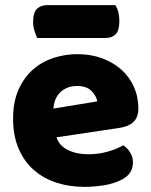

<svg xmlns="http://www.w3.org/2000/svg" viewBox="-20 -712 590 748"><path d="M309 16Q250 16 199.5 -0.5Q149 -17 111.5 -50Q74 -83 52.5 -133Q31 -183 31 -250Q31 -316 52.5 -363.5Q74 -411 109 -441.5Q144 -472 189 -486.5Q234 -501 281 -501Q334 -501 377.5 -485Q421 -469 452.5 -441Q484 -413 501.5 -374Q519 -335 519 -289Q519 -255 500 -237Q481 -219 447 -214L200 -177Q211 -144 245 -127.5Q279 -111 323 -111Q364 -111 400.5 -121.5Q437 -132 460 -146Q476 -136 487 -118Q498 -100 498 -80Q498 -35 456 -13Q424 4 384 10Q344 16 309 16ZM281 -377Q257 -377 239.5 -369Q222 -361 211 -348.5Q200 -336 194.5 -320.5Q189 -305 188 -289L359 -317Q356 -337 337 -357Q318 -377 281 -377ZM125 -564Q120 -575 114.5 -591.5Q109 -608 109 -626Q109 -663 124 -677.5Q139 -692 164 -692H429Q437 -681 441 -664.5Q445 -648 445 -630Q445 -593 430.5 -578.5Q416 -564 391 -564Z"/></svg>

Font: Baloo Tammudu
Style: Regular
Weight: 400
Designer: Omkar Shende and Ek Type
Foundry: Ek Type
Version: Version 1.443;PS 1.000;hotconv 16.6.51;makeotf.lib2.5.65220;